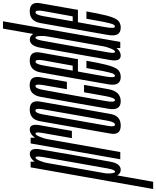

<svg xmlns="http://www.w3.org/2000/svg" viewBox="24 -925 1045 1285"><g transform="rotate(-90 546.5 -282.5)"><path d="M-76 220H-27.5L107.5 -542L107 -600H69ZM52 3Q94.5 3 106.8 -66.8Q119 -136.5 149 -301Q177.5 -466.5 189.5 -536Q201.5 -605.5 158.5 -605.5Q133 -605.5 109.2 -576.2Q85.5 -547 78 -504.5L96 -479Q101 -510.5 113 -539Q125 -567.5 134.5 -567.5Q146.5 -567.5 138 -518.2Q129.5 -469 100 -301Q70.5 -133 61.5 -84Q52.5 -35 40 -35Q31 -35 28.8 -63.5Q26.5 -92 32.5 -125L5.5 -97.5Q-2.5 -55 11.8 -26Q26 3 52 3Z M264.5 -324H313Q339 -472.5 351 -539.2Q363 -606 322 -606Q295 -606 271.8 -576.8Q248.5 -547.5 241 -501L258 -488.5Q262 -510.5 273.8 -539Q285.5 -567.5 296 -567.5Q307.5 -567.5 298.8 -519Q290 -470.5 264.5 -324ZM123 0H171.5L267 -539V-600H229Z M349 3Q414 3 426 -64.5Q438 -132 468 -300.5Q497.5 -469 509.2 -537.5Q521 -606 456 -606Q390 -606 377.8 -537.5Q365.5 -469 336 -300.5Q306.5 -132.5 294.8 -64.8Q283 3 349 3ZM354.5 -35.5Q338 -35.5 346.8 -84Q355.5 -132.5 385 -300.5Q415 -468.5 423.5 -518.2Q432 -568 449 -568Q466.5 -568 457.5 -518.5Q448.5 -469 419.5 -300.5Q389.5 -133 380.8 -84.2Q372 -35.5 354.5 -35.5Z M511.5 3Q577.5 3 592.5 -80.8Q607.5 -164.5 621 -242.5H571.5Q557.5 -165.5 546 -100.5Q534.5 -35.5 518.5 -35.5Q501.5 -35.5 513.2 -100.2Q525 -165 548.5 -300.5Q577.5 -460 587 -514Q596.5 -568 613 -568Q628.5 -568 619.2 -514.2Q610 -460.5 592 -357.5H641.5Q659.5 -461 672 -533.8Q684.5 -606.5 618.5 -606.5Q554 -606.5 541 -534.2Q528 -462 499.5 -300.5Q476 -163 461.2 -80Q446.5 3 511.5 3Z M674 3 681 -35.5Q666 -35.5 677.5 -101Q688.5 -166 713.5 -302Q741.5 -461.5 751 -515Q760 -567.5 776.5 -567.5Q794 -567.5 785 -515Q775 -463.5 749.5 -318.5H710L703.5 -283.5H793.5Q795 -293 796 -301.5Q825 -466 837.5 -536.5Q849.5 -606 783 -606Q717.5 -606 704.5 -534Q692 -462 663.5 -302Q640.5 -168 625 -82Q609.5 3 674 3ZM681 -35.5 674 3Q705.5 3 723.5 -17Q740.5 -37 755 -92Q768.5 -146.5 782.5 -226.5H733.5Q723 -166.5 713.5 -116Q703 -65.5 697 -50Q689 -35.5 681 -35.5Z M867.5 0H908.5L1046.5 -785H997.5L867.5 -47.5ZM817.5 3Q844.5 3 868.2 -26Q892 -55 900 -97.5L882 -125Q876 -92.5 864.2 -63.8Q852.5 -35 842.5 -35Q830 -35 839 -84.2Q848 -133.5 877 -301Q907.5 -469 916 -518.2Q924.5 -567.5 936.5 -567.5Q947 -567.5 948.2 -539Q949.5 -510.5 944.5 -479L971 -504.5Q979 -547 965 -576.2Q951 -605.5 924.5 -605.5Q882.5 -605.5 870 -536Q857.5 -466.5 828.5 -301Q799.5 -136.5 787.2 -66.8Q775 3 817.5 3Z M1004 3 1011 -35.5Q996 -35.5 1007.5 -101Q1018.5 -166 1043.5 -302Q1071.5 -461.5 1081 -515Q1090 -567.5 1106.5 -567.5Q1124 -567.5 1115 -515Q1105 -463.5 1079.5 -318.5H1040L1033.5 -283.5H1123.5Q1125 -293 1126 -301.5Q1155 -466 1167.5 -536.5Q1179.5 -606 1113 -606Q1047.5 -606 1034.5 -534Q1022 -462 993.5 -302Q970.5 -168 955 -82Q939.5 3 1004 3ZM1011 -35.5 1004 3Q1035.5 3 1053.5 -17Q1070.5 -37 1085 -92Q1098.5 -146.5 1112.5 -226.5H1063.5Q1053 -166.5 1043.5 -116Q1033 -65.5 1027 -50Q1019 -35.5 1011 -35.5Z"/></g></svg>

Font: Anybody UltraCondensed Light
Style: Italic
Weight: 300
Width: 1
Italic angle: -10°
Version: Version 1.113;gftools[0.9.25]